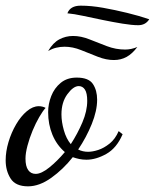

<svg xmlns="http://www.w3.org/2000/svg" viewBox="-31 -626 547 678"><path d="M68 32Q24 32 6.5 4.5Q-11 -23 -11 -60Q-11 -91 -1 -124.5Q9 -158 26 -187Q43 -216 64 -233.5Q85 -251 106 -251Q112 -251 118.5 -249.5Q125 -248 130 -245Q120 -234 107.5 -212.5Q95 -191 84 -164.5Q73 -138 66 -111.5Q59 -85 59 -66Q59 -39 68.5 -25.5Q78 -12 95 -12Q115 -12 143 -34.5Q171 -57 198 -89Q169 -114 154 -150.5Q139 -187 139 -230Q139 -259 150 -287Q161 -315 183.5 -333.5Q206 -352 240 -352Q282 -352 297 -329.5Q312 -307 312 -274Q312 -235 293 -188Q274 -141 245 -98Q261 -90 280 -90Q296 -90 316 -96.5Q336 -103 356 -119Q376 -135 388 -163L402 -152Q381 -103 344.5 -82.5Q308 -62 274 -62Q261 -62 249 -64.5Q237 -67 226 -71Q192 -28 150 2Q108 32 68 32ZM219 -117Q243 -154 260 -194Q277 -234 277 -270Q277 -297 269 -309.5Q261 -322 247 -322Q228 -322 207 -293.5Q186 -265 186 -222Q186 -196 194.5 -166Q203 -136 219 -117ZM371 -414Q344 -414 314.5 -425.5Q285 -437 255.5 -449Q226 -461 197 -461Q182 -461 167.5 -457.5Q153 -454 139 -446Q156 -475 178.5 -487Q201 -499 227 -499Q255 -499 285 -487Q315 -475 346.5 -463Q378 -451 411 -451Q432 -451 454 -460Q436 -436 416 -425Q396 -414 371 -414ZM457 -537Q435 -537 401.5 -542.5Q368 -548 331.5 -555.5Q295 -563 262.5 -570Q230 -577 207 -579Q217 -606 254 -606Q291 -606 333 -598.5Q375 -591 418 -580.5Q461 -570 496 -558Q483 -537 457 -537Z"/></svg>

Font: Dancing Script Medium
Style: Regular
Weight: 500
Designer: Pablo Impallari
Foundry: Pablo Impallari
Version: Version 2.000